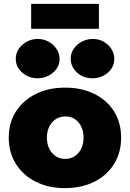

<svg xmlns="http://www.w3.org/2000/svg" viewBox="-20 -958 667 986"><path d="M313 8Q228 8 163 -25Q98 -58 61.5 -116.5Q25 -175 25 -251Q25 -329 62.5 -386.5Q100 -444 165 -476Q230 -508 314 -508Q400 -508 465 -475.5Q530 -443 566 -385.5Q602 -328 602 -251Q602 -174 565.5 -115.5Q529 -57 464 -24.5Q399 8 313 8ZM315 -142Q356 -142 382.5 -172.5Q409 -203 409 -251Q409 -299 383 -329.5Q357 -360 317 -360Q274 -360 247.5 -329.5Q221 -299 221 -251Q221 -203 247.5 -172.5Q274 -142 315 -142ZM173 -556Q127 -556 94 -585Q61 -614 61 -656Q61 -685 77 -708Q93 -731 118.5 -744.5Q144 -758 173 -758Q204 -758 229.5 -744Q255 -730 270.5 -706.5Q286 -683 286 -656Q286 -626 269.5 -603.5Q253 -581 227.5 -568.5Q202 -556 173 -556ZM456 -556Q406 -556 374.5 -586.5Q343 -617 343 -656Q343 -686 359.5 -709Q376 -732 402 -745Q428 -758 456 -758Q490 -758 515 -742.5Q540 -727 553.5 -704Q567 -681 567 -656Q567 -627 551.5 -604.5Q536 -582 510.5 -569Q485 -556 456 -556ZM140 -810V-938H488V-810Z"/></svg>

Font: Paytone One
Style: Regular
Weight: 400
Designer: Vernon Adams
Foundry: Vernon Adams
Version: Version 1.002; ttfautohint (v1.8.4.7-5d5b);gftools[0.9.23]